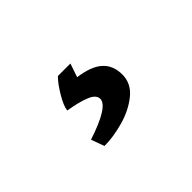

<svg xmlns="http://www.w3.org/2000/svg" viewBox="-45 -172 589 589"><g transform="rotate(-45 250.0 122.5)"><path d="M249.5 40.5Q302.7 47.4 328.1 70.1Q353.5 92.8 353.5 132.8Q353.5 171.4 321.3 197.5Q289.1 223.6 243.7 236.3Q198.2 249 159.7 249L144 206.1Q252.9 170.4 252.9 137.7Q252.9 120.1 226.8 109.4Q200.7 98.6 155.8 91.3Q157.7 73.2 176 42.5Q194.3 11.7 210.4 -3.9H264.6Z"/></g></svg>

Font: Vesper Libre Heavy
Style: Regular
Weight: 900
Designer: Robert Keller & Kimya Gandhi
Foundry: Mota Italic
Version: Version 1.058